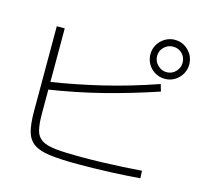

<svg xmlns="http://www.w3.org/2000/svg" viewBox="-119 -981 1239 1142"><g transform="rotate(15 500.0 -410.0)"><path d="M455 22Q347 22 281 13.5Q215 5 180.5 -20Q146 -45 133.5 -91Q121 -137 121 -213V-738H170V-213Q170 -150 179.5 -112Q189 -74 218.5 -55Q248 -36 306 -30Q364 -24 462 -24Q524 -24 589.5 -26Q655 -28 718 -31.5Q781 -35 833 -39L835 7Q795 10 748 13Q701 16 650.5 18Q600 20 550 21Q500 22 455 22ZM150 -405Q236 -418 317 -434Q398 -450 477.5 -469Q557 -488 638.5 -512Q720 -536 807 -566L820 -523Q650 -466 489.5 -425.5Q329 -385 157 -359ZM822 -602Q789 -602 761.5 -618Q734 -634 718 -661.5Q702 -689 702 -722Q702 -755 718 -782Q734 -809 761.5 -825.5Q789 -842 821 -842Q855 -842 882 -825.5Q909 -809 925 -782Q941 -755 941 -722Q941 -689 925 -662Q909 -635 882 -618.5Q855 -602 822 -602ZM822 -643Q855 -643 877.5 -666.5Q900 -690 900 -722Q900 -755 877.5 -777.5Q855 -800 822 -800Q790 -800 766.5 -777.5Q743 -755 743 -722Q743 -690 766.5 -666.5Q790 -643 822 -643Z"/></g></svg>

Font: M PLUS 1 Thin Light
Style: Regular
Weight: 300
Version: Version 1.001